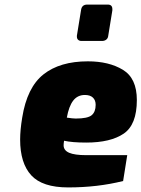

<svg xmlns="http://www.w3.org/2000/svg" viewBox="-20 -813 618 839"><path d="M68 -203Q68 -245 77 -299Q98 -431 170 -488Q242 -545 364 -545Q456 -545 517 -508Q578 -471 578 -376Q578 -268 520.5 -229Q463 -190 357 -190Q295 -190 260 -198Q258 -186 258 -178Q258 -156 282 -145.5Q306 -135 357 -135H536L518 -22Q406 6 278 6Q165 6 116.5 -47Q68 -100 68 -203ZM398 -355Q398 -375 386 -386.5Q374 -398 351 -398Q319 -398 300 -373.5Q281 -349 272 -299Q298 -295 311 -295Q363 -295 380.5 -309.5Q398 -324 398 -355ZM316 -653V-657L334 -768Q337 -793 361 -793H451Q471 -793 471 -773V-768L453 -657Q452 -646 444.5 -640Q437 -634 426 -634H336Q327 -634 321.5 -639Q316 -644 316 -653Z"/></svg>

Font: Exo Black
Style: Italic
Weight: 900
Italic angle: -9°
Designer: Natanael Gama
Foundry: Natanael Gama
Version: Version 1.500; ttfautohint (v1.6)